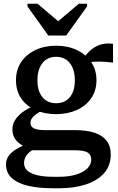

<svg xmlns="http://www.w3.org/2000/svg" viewBox="-20 -763 627 1021"><path d="M237 -574H332L443 -729V-743H399L267 -631H312L180 -743H126V-729ZM581 -430Q540 -435 509.5 -435.5Q479 -436 458 -431.5Q437 -427 423 -412L408 -425Q423 -454 441 -475Q459 -496 480.5 -510Q502 -524 527.5 -529Q553 -534 581 -530ZM278 -156Q216 -156 167.5 -178Q119 -200 92 -240.5Q65 -281 65 -336Q65 -392 92.5 -433Q120 -474 168.5 -497Q217 -520 278 -520Q340 -520 388.5 -497Q437 -474 465 -433Q493 -392 493 -336Q493 -281 465 -240.5Q437 -200 388.5 -178Q340 -156 278 -156ZM278 -214Q309 -214 331 -228Q353 -242 365.5 -269Q378 -296 378 -336Q378 -376 365.5 -404Q353 -432 331 -446.5Q309 -461 278 -461Q248 -461 226 -446.5Q204 -432 191.5 -404Q179 -376 179 -336Q179 -296 191.5 -269Q204 -242 226 -228Q248 -214 278 -214ZM257 238Q187 238 131.5 225.5Q76 213 44 185Q12 157 12 111Q12 86 25.5 66.5Q39 47 67 30Q95 13 140 -3L175 23Q151 34 136 47Q121 60 114.5 74Q108 88 108 105Q108 128 124.5 143.5Q141 159 175.5 168Q210 177 263 177H296Q347 177 385.5 165Q424 153 444.5 132.5Q465 112 465 86Q465 60 446 48Q427 36 375 36H138L134 31Q103 15 83 -0.5Q63 -16 54.5 -34.5Q46 -53 46 -75Q46 -101 59.5 -123.5Q73 -146 99.5 -166Q126 -186 166 -202L209 -177Q188 -167 173 -156.5Q158 -146 150 -134.5Q142 -123 142 -109Q142 -89 161.5 -80Q181 -71 219 -71H379Q441 -71 483 -57Q525 -43 547 -14.5Q569 14 569 58Q569 119 532.5 159Q496 199 434.5 218.5Q373 238 299 238Z"/></svg>

Font: Roboto Serif 36pt Medium
Style: Regular
Weight: 500
Designer: Greg Gazdowicz
Foundry: Commercial Type
Version: Version 1.008